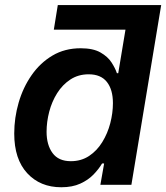

<svg xmlns="http://www.w3.org/2000/svg" viewBox="-20 -748 672 777"><path d="M228 9.8Q142.6 9.8 90.1 -47.1Q37.6 -104 37.6 -207.5Q37.6 -271 55.4 -332.5Q73.2 -394 107.9 -443.8Q142.6 -493.7 192.4 -523.2Q242.2 -552.7 306.6 -552.7Q356.9 -552.7 386.7 -535.6Q416.5 -518.6 431.6 -494.9Q446.8 -471.2 453.1 -451.7H458.5L487.8 -627.9H197.8L213.9 -727.5H632.3L511.7 0H386.2L401.4 -86.4H393.1Q379.9 -64 358.4 -41.7Q336.9 -19.5 304.9 -4.9Q272.9 9.8 228 9.8ZM266.6 -95.7Q308.6 -95.7 340.6 -116.9Q372.6 -138.2 394 -173.1Q415.5 -208 426.3 -249.5Q437 -291 437 -330.6Q437 -385.3 412.6 -416.3Q388.2 -447.3 338.9 -447.3Q296.9 -447.3 264.9 -426.3Q232.9 -405.3 211.4 -371.1Q189.9 -336.9 179.2 -295.9Q168.5 -254.9 168.5 -214.8Q168.5 -161.6 192.6 -128.7Q216.8 -95.7 266.6 -95.7Z"/></svg>

Font: Inter Semi Bold
Style: Italic
Weight: 600
Italic angle: -9.39999°
Designer: Rasmus Andersson
Foundry: rsms
Version: Version 4.000;git-3c8e0fc